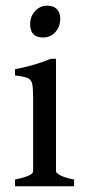

<svg xmlns="http://www.w3.org/2000/svg" viewBox="-20 -648 303 668"><path d="M189.5 -582.5Q189.5 -555.2 172.6 -536.4Q155.8 -517.6 129.9 -517.6Q85 -517.6 85 -563.5Q85 -591.3 102.5 -609.9Q120.1 -628.4 144 -628.4Q165 -628.4 177.2 -616.9Q189.5 -605.5 189.5 -582.5ZM32.2 0V-23.4Q95.2 -36.1 95.2 -51.8V-306.6Q95.2 -338.4 92.5 -354.2Q89.8 -370.1 76.7 -376.2Q63.5 -382.3 32.2 -385.3V-407.2Q64 -413.1 97.2 -422.6Q130.4 -432.1 155.8 -443.4H174.8V-51.8Q174.8 -46.4 189.7 -38.1Q204.6 -29.8 237.8 -23.4V0Z"/></svg>

Font: Namdhinggo
Style: Regular
Weight: 400
Designer: Victor Gaultney
Foundry: SIL International
Version: Version 3.001